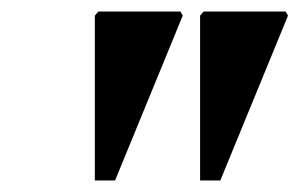

<svg xmlns="http://www.w3.org/2000/svg" viewBox="-20 -739 518 332"><path d="M326 -427V-712L332 -719H474L478 -712L361 -427ZM144 -427V-712L150 -719H292L296 -712L179 -427Z"/></svg>

Font: Platypi SemiBold
Style: Italic
Weight: 600
Italic angle: -13°
Designer: David Sargent
Foundry: Bolt Cutter Type
Version: Version 1.200; ttfautohint (v1.8.4.7-5d5b)